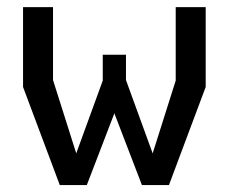

<svg xmlns="http://www.w3.org/2000/svg" viewBox="-20 -534 660 554"><path d="M152.5 0H230.5L310 -207L389.5 0H467.5L573.5 -283V-513.5H487V-301.5L420.5 -91.5L343.5 -303V-376H276.5V-301.5L200 -91.5L133 -303V-513.5H46.5V-283Z"/></svg>

Font: Monaspace Krypton
Style: Regular
Weight: 400
Designer: Riley Cran & the Lettermatic Team
Foundry: Lettermatic
Version: Version 1.200 (Monaspace Krypton)